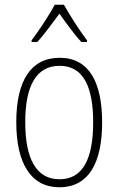

<svg xmlns="http://www.w3.org/2000/svg" viewBox="-20 -877 502 814"><path d="M251 -857H212C189 -813 142 -743 114 -706V-699H138C168 -731 204 -782 232 -819C260 -780 294 -732 325 -699H349V-706C326 -735 276 -811 251 -857ZM413 -358C413 -526 359 -632 233 -632C111 -632 49 -535 49 -359C49 -183 112 -83 232 -83C353 -83 413 -182 413 -358ZM87 -359C87 -512 133 -598 233 -598C336 -598 375 -504 375 -359C375 -201 330 -117 232 -117C133 -117 87 -205 87 -359Z"/></svg>

Font: Noto Sans Telugu UI Condensed ExtraLight
Style: Regular
Weight: 200
Width: 3
Designer: Jelle Bosma - Monotype Design Team
Foundry: Monotype Imaging Inc.
Version: Version 2.005